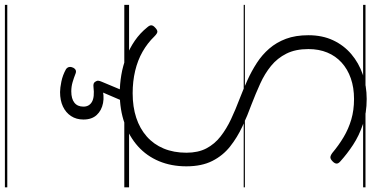

<svg xmlns="http://www.w3.org/2000/svg" viewBox="-396 -660 1555 804"><g transform="rotate(90 382.0 -257.5)"><path d="M370 19Q332 19 293.5 12.5Q255 6 218.5 -8Q182 -22 150 -44Q118 -66 94 -96Q85 -106 85.5 -113.5Q86 -121 95 -129Q104 -138 111.5 -138.5Q119 -139 132 -126Q160 -97 196 -76.5Q232 -56 276 -45.5Q320 -35 370 -35Q427 -35 472.5 -50Q518 -65 551 -94Q584 -123 601.5 -165Q619 -207 619 -260Q619 -309 601 -343.5Q583 -378 551 -403Q519 -428 478.5 -447Q438 -466 393 -483Q354 -498 315.5 -515.5Q277 -533 243 -555Q209 -577 183 -607Q157 -637 142 -677Q127 -717 127 -771Q127 -829 148 -874Q169 -919 206 -950.5Q243 -982 291 -998.5Q339 -1015 394 -1015Q453 -1015 500.5 -999Q548 -983 586 -958Q624 -933 656 -904Q665 -896 664.5 -888.5Q664 -881 656 -873Q646 -863 638.5 -863Q631 -863 620 -871Q588 -898 553.5 -918.5Q519 -939 480 -950.5Q441 -962 394 -962Q346 -962 307.5 -948.5Q269 -935 241.5 -910Q214 -885 199.5 -850Q185 -815 185 -771Q185 -717 204 -679Q223 -641 255.5 -614.5Q288 -588 330 -569Q372 -550 416 -533Q463 -516 509 -494.5Q555 -473 593 -443Q631 -413 653.5 -368.5Q676 -324 676 -260Q676 -197 654.5 -145.5Q633 -94 592.5 -57.5Q552 -21 495.5 -1Q439 19 370 19ZM365 269Q348 269 321 263.5Q294 258 269 244Q261 238 260 230Q259 222 263 214Q268 205 274.5 203Q281 201 290 205Q305 211 323.5 216.5Q342 222 362 222Q393 222 409.5 209Q426 196 426 171Q426 147 406 135.5Q386 124 344 129Q336 130 330.5 128.5Q325 127 322 122Q317 115 317.5 109Q318 103 322 94L363 -4H407L359 108L343 94Q380 83 411 89Q442 95 461 115.5Q480 136 480 171Q480 201 465.5 223Q451 245 425.5 257Q400 269 365 269ZM0 490H764V500H0ZM0 -20H764V0H0ZM0 -505H764V-500H0ZM0 -1010H764V-1000H0Z"/></g></svg>

Font: Playwrite ES Guides
Style: Regular
Weight: 400
Designer: Veronika Burian, José Scaglione
Foundry: TypeTogether
Version: Version 1.003